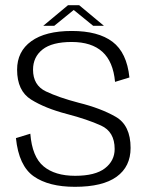

<svg xmlns="http://www.w3.org/2000/svg" viewBox="-20 -717 578 741"><path d="M269 4Q376.5 4 430.2 -35Q484 -74 484 -146Q484 -233.5 426.2 -266.5Q368.5 -299.5 283.5 -320.5Q207 -340.5 157.2 -364.2Q107.5 -388 107.5 -448Q107.5 -497 144.2 -526Q181 -555 256.5 -555Q333.5 -555 375.2 -517Q417 -479 424 -401L479.5 -418Q469.5 -514 414.2 -555.8Q359 -597.5 257 -597.5Q155.5 -597.5 100.8 -558Q46 -518.5 46 -448Q46 -366.5 100 -332.8Q154 -299 238.5 -277Q317 -256.5 369.8 -232.5Q422.5 -208.5 422.5 -142Q422.5 -96.5 385 -67.5Q347.5 -38.5 270 -38.5Q192 -38.5 148 -75.2Q104 -112 97 -201L41.5 -184Q52.5 -77 110.2 -36.5Q168 4 269 4ZM147 -617.5H189.5L264.5 -678.5L339.5 -617.5H381L285.5 -697H242.5Z"/></svg>

Font: Anybody Thin Light
Style: Regular
Weight: 300
Version: Version 1.113;gftools[0.9.25]